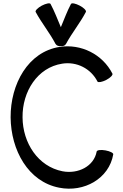

<svg xmlns="http://www.w3.org/2000/svg" viewBox="-20 -1108 743 1158"><path d="M378 -843C414 -910 463 -969 498 -1036C502 -1044 486 -1061 461 -1074C436 -1087 413 -1092 408 -1084C384 -1039 367 -991 347 -944C327 -991 309 -1039 285 -1084C281 -1092 257 -1087 232 -1074C208 -1061 191 -1044 195 -1036C231 -969 280 -910 315 -843C321 -833 334 -828 347 -830C360 -828 373 -833 378 -843ZM658 -664C598 -781 469 -845 339 -825C149 -795 43 -601 44 -400C46 -202 150 -12 337 24C487 54 638 -31 663 -177C665 -185 644 -196 616 -201C588 -206 565 -203 563 -194C547 -105 451 -57 357 -75C209 -104 117 -246 116 -400C114 -556 206 -701 355 -724C442 -738 528 -695 568 -616C572 -609 596 -613 621 -626C646 -639 662 -656 658 -664Z"/></svg>

Font: Nupuram Medium
Style: Regular
Weight: 500
Designer: Santhosh Thottingal (santhosh.thottingal@gmail.com)
Foundry: SMC
Version: Version 1.000